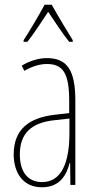

<svg xmlns="http://www.w3.org/2000/svg" viewBox="-20 -783 408 813"><path d="M199 -763H169C145 -719 101 -644 80 -613V-606H96C123 -639 159 -696 184 -733C211 -693 245 -640 273 -606H288V-613C276 -632 225 -716 199 -763ZM178 -537C144 -537 105 -525 72 -505L83 -483C121 -505 154 -512 178 -512C246 -512 273 -475 273 -355V-304L211 -297C101 -284 38 -234 38 -129C38 -57 73 10 158 10C234 10 262 -43 275 -93H277L278 0H299V-358C299 -489 262 -537 178 -537ZM210 -274 274 -281V-220C274 -97 242 -12 158 -12C99 -12 64 -54 64 -129C64 -217 111 -263 210 -274Z"/></svg>

Font: Noto Sans Bengali ExtraCondensed Thin
Style: Regular
Weight: 100
Width: 2
Designer: Joana Ranito - Universal Thirst; Jelle Bosma - Monotype Design Team
Foundry: Universal Thirst ehf.
Version: Version 3.000